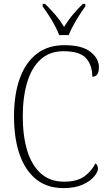

<svg xmlns="http://www.w3.org/2000/svg" viewBox="-20 -956 559 986"><path d="M306 10Q222 10 165.5 -35.5Q109 -81 80.5 -163.5Q52 -246 52 -358Q52 -471 81.5 -553Q111 -635 168.5 -679.5Q226 -724 310 -724Q402 -724 445 -689.5Q488 -655 488 -611Q488 -562 454 -562Q454 -621 422 -657Q390 -693 306 -693Q236 -693 189.5 -651.5Q143 -610 120 -534.5Q97 -459 97 -358Q97 -257 120 -182Q143 -107 190 -65Q237 -23 309 -23Q376 -23 413.5 -50.5Q451 -78 470 -117Q483 -109 483 -89Q483 -73 463.5 -49.5Q444 -26 404.5 -8Q365 10 306 10ZM284 -776Q276 -798 261.5 -825Q247 -852 230 -878Q213 -904 199 -923V-936H212Q244 -904 266 -878Q288 -852 309 -818Q330 -852 351.5 -878Q373 -904 405 -936H418V-923Q404 -904 387.5 -878Q371 -852 356 -825Q341 -798 333 -776Z"/></svg>

Font: Noto Serif SemiCondensed ExtraLight
Style: Regular
Weight: 200
Width: 4
Designer: Monotype Design Team
Foundry: Monotype Imaging Inc.
Version: Version 2.014